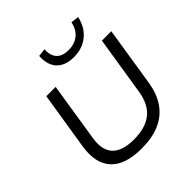

<svg xmlns="http://www.w3.org/2000/svg" viewBox="-243 -1122 1312 1312"><g transform="rotate(-45 413.0 -466.0)"><path d="M380 9Q301 9 244 -10Q187 -29 152.5 -66.5Q118 -104 106 -159Q94 -214 105 -286L172 -705H262L195 -280Q178 -175 226.5 -123.5Q275 -72 386 -72Q498 -72 561 -122Q624 -172 641 -277L709 -705H800L732 -275Q717 -180 672.5 -117Q628 -54 555 -22.5Q482 9 380 9ZM494 -760Q439 -760 401.5 -780.5Q364 -801 346 -840Q328 -879 332 -934L390 -941Q386 -883 414.5 -851.5Q443 -820 503 -820Q563 -820 601 -852Q639 -884 651 -941L708 -934Q690 -851 633 -805.5Q576 -760 494 -760Z"/></g></svg>

Font: Nunito Sans 10pt SemiExpanded
Style: Italic
Weight: 400
Width: 6
Italic angle: -9°
Designer: Vernon Adams
Foundry: Vernon Adams
Version: Version 3.101;gftools[0.9.27]